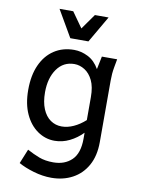

<svg xmlns="http://www.w3.org/2000/svg" viewBox="-99 -802 785 1064"><g transform="rotate(10 293.0 -270.0)"><path d="M55 -263Q55 -345 81.5 -403.5Q108 -462 156 -493.5Q204 -525 268 -525Q308 -525 346.5 -505.5Q385 -486 410 -442L425 -515H511L503 -471Q499 -449 497.5 -431.5Q496 -414 496 -393V-46Q496 31 466 85Q436 139 383.5 167Q331 195 265 195Q216 195 165 180Q114 165 79 145L112 64Q147 83 181 96Q215 109 261 109Q325 109 364.5 71Q404 33 404 -49V-83Q372 -50 331.5 -30Q291 -10 247 -10Q195 -10 151 -40.5Q107 -71 81 -127.5Q55 -184 55 -263ZM149 -266Q149 -211 165 -172.5Q181 -134 209 -114.5Q237 -95 272 -95Q305 -95 339 -110.5Q373 -126 404 -154V-283Q404 -341 386.5 -377Q369 -413 341 -430.5Q313 -448 283 -448Q221 -448 185 -397Q149 -346 149 -266ZM424 -735 337 -585H235L148 -735H225L286 -649L347 -735Z"/></g></svg>

Font: Radio Canada
Style: Regular
Weight: 400
Designer: Charles Daoud, Etienne Aubert Bonn, Alexandre Saumier Demers, Jacques Le Bailly
Foundry: Radio-Canada
Version: Version 2.104;gftools[0.9.28.dev5+ged2979d]